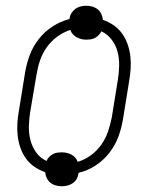

<svg xmlns="http://www.w3.org/2000/svg" viewBox="-20 -599 540 668"><path d="M195 49Q184 49 173.5 46Q163 43 155 36.5Q147 30 142.5 20Q138 10 137 0Q117 -7 99.5 -19Q82 -31 70 -48Q58 -65 51 -85Q44 -105 41.5 -127Q39 -149 40.5 -171Q42 -193 46 -215L67 -345Q72 -376 83 -406Q94 -436 114.5 -462.5Q135 -489 163 -507Q191 -525 222 -533Q222 -533 222 -533.5Q222 -534 222 -534Q223 -544 228.5 -553Q234 -562 242 -568Q250 -574 260 -576.5Q270 -579 280 -579Q291 -579 301.5 -576Q312 -573 320 -566.5Q328 -560 332.5 -550.5Q337 -541 338 -530Q358 -523 375.5 -511Q393 -499 405 -482Q417 -465 424 -445Q431 -425 433.5 -403.5Q436 -382 434.5 -359.5Q433 -337 429 -315L408 -185Q403 -154 392 -124Q381 -94 361 -68Q341 -42 313 -23.5Q285 -5 254 2Q254 3 253.5 3.5Q253 4 253 4Q252 14 247 23Q242 32 233.5 38Q225 44 215 46.5Q205 49 195 49ZM250 -36Q275 -43 296.5 -59Q318 -75 333 -96.5Q348 -118 356 -142Q364 -166 369 -191L390 -321Q394 -346 394.5 -371Q395 -396 389 -419Q383 -442 368.5 -461Q354 -480 333 -490Q329 -483 323.5 -477Q318 -471 310.5 -467Q303 -463 295 -462Q287 -461 280 -461Q262 -461 246.5 -469.5Q231 -478 225 -494Q225 -494 225 -494.5Q225 -495 225 -495Q200 -487 178.5 -471Q157 -455 142 -433.5Q127 -412 119 -388Q111 -364 107 -339L85 -209Q81 -184 80.5 -159Q80 -134 86 -111Q92 -88 106 -68.5Q120 -49 142 -39Q145 -47 151 -53Q157 -59 164.5 -63Q172 -67 180 -68Q188 -69 195 -69Q214 -69 229.5 -60.5Q245 -52 250 -36Z"/></svg>

Font: Iosevka Slab XLtObl
Style: Regular
Weight: 200
Italic angle: -9°
Monospace: yes
Designer: Belleve Invis
Foundry: Belleve Invis
Version: Version 11.1.1; ttfautohint (v1.8.3)